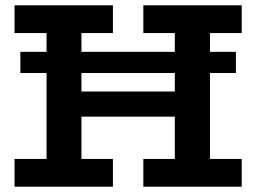

<svg xmlns="http://www.w3.org/2000/svg" viewBox="-20 -706 969 726"><path d="M57 -430V-510H872V-430ZM35 0V-105H407V0ZM522 0V-105H894V0ZM156 -58V-627H288V-58ZM189 -265V-360H738V-265ZM35 -581V-686H407V-581ZM641 -61V-629H774V-61ZM522 -581V-686H894V-581Z"/></svg>

Font: BioRhyme ExtraBold
Style: Bold
Weight: 700
Version: Version 1.600;gftools[0.9.33]